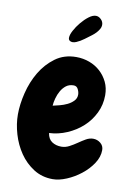

<svg xmlns="http://www.w3.org/2000/svg" viewBox="-89 -853 626 912"><g transform="rotate(10 224.0 -397.0)"><path d="M438.5 -173.8Q438.5 -140.6 417.5 -108.9Q396.5 -77.1 364.7 -52.2Q333 -27.3 296.9 -12.2Q260.7 2.9 230.5 2.9Q178.7 2.9 138.2 -22.9Q97.7 -48.8 70.3 -88.9Q43 -128.9 28.8 -177.2Q14.6 -225.6 14.6 -271.5Q14.6 -320.3 28.3 -376Q42 -431.6 69.8 -478.5Q97.7 -525.4 140.1 -556.6Q182.6 -587.9 241.2 -587.9Q274.4 -587.9 304.7 -576.7Q335 -565.4 357.4 -544.9Q379.9 -524.4 393.6 -496.1Q407.2 -467.8 407.2 -432.6Q407.2 -386.7 387.7 -346.7Q368.2 -306.6 335.9 -277.3Q303.7 -248 261.7 -230Q219.7 -211.9 175.8 -210Q179.7 -181.6 198.7 -168.9Q217.8 -156.2 244.1 -156.2Q263.7 -156.2 282.2 -166Q300.8 -175.8 318.4 -188Q335.9 -200.2 353 -210Q370.1 -219.7 387.7 -219.7Q407.2 -219.7 422.9 -207Q438.5 -194.3 438.5 -173.8ZM280.3 -413.1Q280.3 -425.8 273.4 -439.5Q266.6 -453.1 252 -453.1Q230.5 -453.1 215.8 -441.9Q201.2 -430.7 191.4 -413.6Q181.6 -396.5 176.3 -377Q170.9 -357.4 169.9 -340.8Q183.6 -343.8 202.6 -348.6Q221.7 -353.5 238.8 -361.8Q255.9 -370.1 268.1 -382.8Q280.3 -395.5 280.3 -413.1ZM335 -759.8Q335 -749 329.1 -738.8Q323.2 -728.5 314.9 -719.7Q306.6 -710.9 296.9 -703.6Q287.1 -696.3 279.3 -690.4Q272.5 -685.5 264.2 -679.2Q255.9 -672.9 246.6 -667.5Q237.3 -662.1 228 -658.2Q218.8 -654.3 210 -654.3Q202.1 -654.3 196.3 -658.7Q190.4 -663.1 190.4 -671.9Q190.4 -686.5 201.7 -707.5Q212.9 -728.5 229.5 -748.5Q246.1 -768.6 264.6 -782.7Q283.2 -796.9 298.8 -796.9Q312.5 -796.9 323.7 -785.6Q335 -774.4 335 -759.8Z"/></g></svg>

Font: Chewy
Style: Regular
Weight: 400
Version: Version 1.001